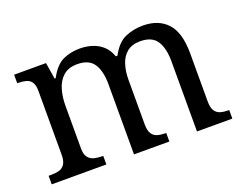

<svg xmlns="http://www.w3.org/2000/svg" viewBox="-91 -717 1126 888"><g transform="rotate(-20 472.5 -273.0)"><path d="M28 0V-42H41Q64 -42 81 -47Q98 -52 108 -67.5Q118 -83 118 -114V-426Q118 -456 108 -470.5Q98 -485 80.5 -489.5Q63 -494 41 -494H38V-536H195L208 -455H213Q243 -511 280.5 -528.5Q318 -546 364 -546Q396 -546 424.5 -537Q453 -528 475 -508.5Q497 -489 509 -455H517Q547 -511 587.5 -528.5Q628 -546 674 -546Q751 -546 794 -499.5Q837 -453 837 -350V-114Q837 -83 847 -67.5Q857 -52 874.5 -47Q892 -42 914 -42H917V0H743V-345Q743 -410 719.5 -446Q696 -482 638 -482Q597 -482 572.5 -461.5Q548 -441 537.5 -407Q527 -373 527 -333V-114Q527 -83 537 -67.5Q547 -52 564.5 -47Q582 -42 604 -42H607V0H433V-345Q433 -410 409.5 -446Q386 -482 328 -482Q285 -482 259.5 -459.5Q234 -437 223 -400Q212 -363 212 -320V-109Q212 -80 223.5 -65.5Q235 -51 253.5 -46.5Q272 -42 294 -42H297V0Z"/></g></svg>

Font: Noto Serif Malayalam
Style: Regular
Weight: 400
Designer: Indian type Foundry, Jelle Bosma, Monotype Design Team
Foundry: Monotype Imaging Inc.
Version: Version 2.103